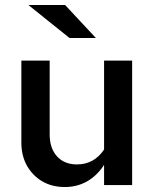

<svg xmlns="http://www.w3.org/2000/svg" viewBox="-20 -745 622 773"><path d="M241 8Q189 8 150 -15Q111 -38 88.5 -78Q66 -118 66 -171V-501H180V-204Q180 -148 209.5 -115.5Q239 -83 290 -83Q324 -83 351.5 -98Q379 -113 399 -143V-501H512V0H399V-81Q370 -37 330 -14.5Q290 8 241 8ZM260 -592 94 -725H242L366 -592Z"/></svg>

Font: Red Hat Text Medium
Style: Regular
Weight: 500
Designer: Pentagram, MCKL
Foundry: Pentagram, MCKL
Version: Version 1.023